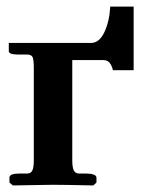

<svg xmlns="http://www.w3.org/2000/svg" viewBox="-20 -564 437 585"><path d="M83 -75.2V-354Q83 -381.3 79.6 -389.4Q76.2 -397.5 63 -397.9H34.2Q6.8 -397.9 6.8 -408.2V-433.1H256.8Q282.7 -433.1 298.1 -466.1Q313.5 -499 315.9 -543.9H387.2V-350.1H324.2Q319.8 -366.7 313 -373.8Q306.2 -380.9 294.9 -380.9H200.2V-75.2Q200.2 -54.7 204.8 -44.9Q209.5 -35.2 221.2 -35.2H244.1Q256.8 -35.2 265.4 -32Q273.9 -28.8 273.9 -22.9V-7.8L264.2 1Q178.2 -1 140.1 -1L19 1L8.8 -7.8V-22.9Q8.8 -35.2 39.1 -35.2H62Q74.2 -35.2 78.6 -44.7Q83 -54.2 83 -75.2Z"/></svg>

Font: Linux Libertine G
Style: Bold
Weight: 700
Designer: Philipp H. Poll
Foundry: Philipp H. Poll
Version: Version 5.0.3